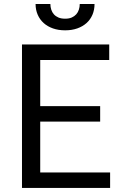

<svg xmlns="http://www.w3.org/2000/svg" viewBox="-20 -931 640 951"><path d="M476.1 -328.6V-405.3H179.2V-633.8H521V-710.9H88.9V0H525.4V-76.7H179.2V-328.6ZM448.2 -911.1H375Q375 -896.5 370.6 -883.1Q366.2 -869.6 357.4 -859.9Q348.6 -850.1 335.2 -844.2Q321.8 -838.4 302.7 -838.4Q283.2 -838.4 269.5 -844.2Q255.9 -850.1 247.1 -859.9Q238.3 -869.6 233.9 -883.1Q229.5 -896.5 229.5 -911.1H156.2Q156.2 -882.3 166.7 -858.2Q177.2 -834 196.3 -816.9Q215.3 -799.8 242.2 -790.3Q269 -780.8 302.7 -780.8Q335.9 -780.8 362.8 -790.3Q389.6 -799.8 408.7 -816.9Q427.7 -834 438 -858.2Q448.2 -882.3 448.2 -911.1Z"/></svg>

Font: RobotoMono Nerd Font
Style: Regular
Weight: 400
Monospace: yes
Designer: Google
Version: Version 3.000;Nerd Fonts 3.2.1